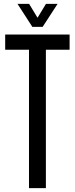

<svg xmlns="http://www.w3.org/2000/svg" viewBox="-20 -980 390 1000"><path d="M131 0V-721H7V-800H342.5V-721H219V0ZM148.5 -840 71 -960H131.5L175.5 -887.5L219.5 -960H280L202 -840Z"/></svg>

Font: Big Shoulders Text Thin Medium
Style: Regular
Weight: 500
Version: Version 2.002